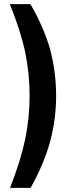

<svg xmlns="http://www.w3.org/2000/svg" viewBox="-20 -732 395 934"><path d="M29 182Q82 45 103 -57Q124 -161 124 -266Q124 -373 103 -476Q82 -577 28 -712H128Q194 -598 224 -491Q253 -381 253 -266Q253 -152 224 -44Q195 63 129 182Z"/></svg>

Font: PRinguin Sans
Style: Bold
Weight: 700
Designer: Vernon Adams
Foundry: Vernon Adams
Version: ""